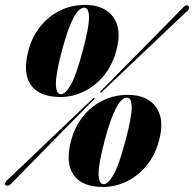

<svg xmlns="http://www.w3.org/2000/svg" viewBox="-26 -730 771 762"><path d="M311.5 -710.5Q388.5 -710.5 423.5 -662.2Q458.5 -614 436 -530.5Q420.5 -471.5 386.2 -430Q352 -388.5 307 -366.8Q262 -345 213.5 -345Q130 -345 96.5 -392.8Q63 -440.5 87 -530.5Q101.5 -584.5 134 -625Q166.5 -665.5 212.2 -688Q258 -710.5 311.5 -710.5ZM302 -527Q327.5 -622 327.2 -660.8Q327 -699.5 308.5 -699.5Q265.5 -699.5 221 -534Q195 -436 195.8 -396Q196.5 -356 216.5 -356Q233 -356 254.5 -392.5Q276 -429 302 -527ZM378.5 -365.5Q374.5 -360.5 373 -363.5Q369.5 -365 374.5 -369.5Q379.5 -374 404.5 -399.5Q429.5 -425 466.2 -462Q503 -499 543.2 -540Q583.5 -581 619.2 -617Q655 -653 677.8 -676.5Q700.5 -700 702 -701.5Q714.5 -714.5 722.5 -705.5Q725.5 -702.5 724 -696.5Q722.5 -690.5 717.5 -686.5Q716 -685.5 692.2 -663Q668.5 -640.5 631.5 -605.5Q594.5 -570.5 553 -531Q511.5 -491.5 473.5 -455.5Q435.5 -419.5 409.5 -394.8Q383.5 -370 378.5 -365.5ZM341.5 -337.5Q345.5 -343.5 348.5 -340.5Q352 -339 345 -333.5Q340.5 -329.5 315.5 -304Q290.5 -278.5 253.5 -240.8Q216.5 -203 176 -161.8Q135.5 -120.5 99.8 -84Q64 -47.5 40.8 -23.8Q17.5 0 16 1.5Q11.5 6 5.5 6.8Q-0.5 7.5 -3.5 5Q-11.5 -2 2.5 -15Q4 -16.5 28 -39.2Q52 -62 89 -97.2Q126 -132.5 167.5 -172.2Q209 -212 247 -248Q285 -284 311 -308.8Q337 -333.5 341.5 -337.5ZM481 -353.5Q558 -353.5 593 -305.2Q628 -257 605.5 -173.5Q590 -114.5 555.8 -73Q521.5 -31.5 476.5 -9.8Q431.5 12 383 12Q299.5 12 266 -35.8Q232.5 -83.5 256.5 -173.5Q271 -227.5 303.5 -268Q336 -308.5 381.8 -331Q427.5 -353.5 481 -353.5ZM471.5 -170Q497 -265 496.8 -303.8Q496.5 -342.5 478 -342.5Q435 -342.5 390.5 -177Q364.5 -79 365.2 -39Q366 1 386 1Q402.5 1 424 -35.5Q445.5 -72 471.5 -170Z"/></svg>

Font: Fraunces 144pt S000 Black
Style: Italic
Weight: 900
Italic angle: -16°
Version: Version 1.000; ttfautohint (v1.8.3)